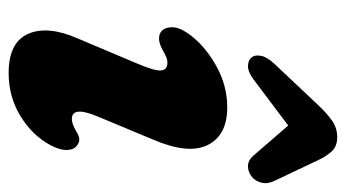

<svg xmlns="http://www.w3.org/2000/svg" viewBox="-194 -574 781 433"><g transform="rotate(90 196.5 -357.5)"><path d="M248.5 -129Q259.5 -129 277 -139.5Q285.5 -145 293.2 -145.8Q301 -146.5 309 -140Q318 -133 318.2 -117.2Q318.5 -101.5 307 -80Q284.5 -39 241.2 -12.8Q198 13.5 144.5 13.5Q75.5 13.5 56.2 -30.8Q37 -75 67 -143L124 -278Q140.5 -317 138.8 -330.8Q137 -344.5 121.5 -344.5Q114.5 -344.5 107.2 -341.2Q100 -338 90.5 -332.5Q67 -320.5 52.5 -329.5Q42 -337 41.5 -353.5Q41 -370 54 -389Q78.5 -425.5 124.8 -452.5Q171 -479.5 222 -479.5Q285 -479.5 307 -435.5Q329 -391.5 294.5 -311.5L243 -188Q218 -129 248.5 -129ZM158.8 -538.5Q141.7 -526 128.5 -526.2Q115.3 -526.5 108.7 -535.5Q103.4 -542.5 106 -556Q108.7 -569.5 123.6 -585.5L216.5 -684Q235.8 -704.5 252.3 -716Q268.8 -727.5 289.5 -727.5Q309.3 -727.5 320.5 -716Q331.8 -704.5 341.4 -684L388.1 -585.5Q395.6 -569.5 391.8 -556Q388.1 -542.5 379.3 -535.5Q368.7 -526.5 355.3 -526.2Q341.9 -526 330.9 -538.5L263.1 -617Z"/></g></svg>

Font: Fraunces 9pt SuperSoft
Style: Bold Italic
Weight: 700
Italic angle: -16°
Version: Version 1.000;[b76b70a41]